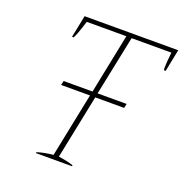

<svg xmlns="http://www.w3.org/2000/svg" viewBox="-126 -813 885 925"><g transform="rotate(20 316.0 -350.0)"><path d="M632 -700 609 -586H600Q599 -590 599 -603Q599 -624 605 -678H401L338 -372H487L482 -350H334L267 -22Q316 -15 343 -5L342 0H157L158 -5Q191 -16 240 -21L307 -350H159L164 -372H312L374 -678H171Q148 -603 137 -586H129L152 -700Z"/></g></svg>

Font: Trirong Thin
Style: Italic
Weight: 250
Italic angle: -12°
Designer: Katatrad Team
Foundry: CadsonDemak
Version: Version 1.001